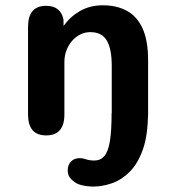

<svg xmlns="http://www.w3.org/2000/svg" viewBox="-20 -507 659 726"><path d="M332.5 198.5Q319 198.5 303.8 196.2Q288.5 194 276.5 189.5Q261.5 183 248.8 170Q236 157 236 137.5Q236 117 248.2 104Q260.5 91 282 91Q287.5 91 292.8 92Q298 93 304 95Q311.5 97.5 319.8 98.8Q328 100 337 100Q360 100 374.5 83.2Q389 66.5 395.5 27.2Q402 -12 402 -79.5H539.5Q539.5 5 519.8 59.5Q500 114 468.8 144.2Q437.5 174.5 401.5 186.5Q365.5 198.5 332.5 198.5ZM471.5 5Q402.5 5 402.5 -74.5V-258.5Q402.5 -322 383.8 -353.8Q365 -385.5 321.5 -385.5Q301 -385.5 283.2 -376.5Q265.5 -367.5 252 -351.8Q238.5 -336 231 -315.8Q223.5 -295.5 223.5 -273V-74.5Q223.5 5 154.5 5Q86 5 86 -74.5V-405.5Q86 -485 154.5 -485Q209.5 -485 220 -433L220.5 -408.5Q243.5 -442.5 281.5 -464.8Q319.5 -487 369 -487Q420.5 -487 459 -466.5Q497.5 -446 518.8 -400.2Q540 -354.5 540 -278.5V-74.5Q540 -36 522.2 -15.5Q504.5 5 471.5 5Z"/></svg>

Font: Sono Monospace SemiBold
Style: Regular
Weight: 600
Designer: Tyler Finck
Foundry: Tyler Finck
Version: Version 2.112